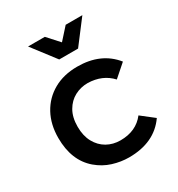

<svg xmlns="http://www.w3.org/2000/svg" viewBox="-179 -870 920 992"><g transform="rotate(-30 281.0 -374.0)"><path d="M302.5 4.5Q254.5 4.5 206.2 -10.5Q158 -25.5 118 -59.5Q35 -130.5 35 -265Q35 -345.5 68.2 -406.5Q101.5 -467.5 162 -501.8Q222.5 -536 303.5 -536Q445 -536 521.5 -440.5L448 -376Q395 -433.5 308 -435.5Q266 -435.5 230.2 -416.5Q194.5 -397.5 172.5 -359.5Q150.5 -321.5 150.5 -265.5Q150.5 -211.5 171.5 -173Q192.5 -134.5 228.2 -114.2Q264 -94 308 -94Q401.5 -94 452 -159.5L527.5 -100.5Q454 4.5 302.5 4.5ZM354.5 -614.5H242L136 -753H236L298.5 -684L360.5 -753H460Z"/></g></svg>

Font: Argentum Novus Medium
Style: Regular
Weight: 500
Designer: Julieta Ulanovsky (font) & Cristiano Sobral (main changes)
Foundry: Julieta Ulanovsky (font) & Cristiano Sobral (main changes)
Version: Version 3.00;November 27, 2020;FontCreator 13.0.0.2655 64-bi